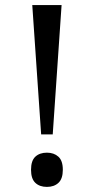

<svg xmlns="http://www.w3.org/2000/svg" viewBox="-20 -734 373 761"><path d="M189 -201.2H143.1L107.9 -713.9H224.1ZM103 -61Q103 -97.2 120.1 -113Q137.2 -128.9 166 -128.9Q193.8 -128.9 211.4 -113Q229 -97.2 229 -61Q229 -25.4 211.7 -9.3Q194.3 6.8 166 6.8Q137.2 6.8 120.1 -9.3Q103 -25.4 103 -61Z"/></svg>

Font: Koh Santepheap
Style: Regular
Weight: 400
Designer: Danh Hong
Version: Version 2.002; ttfautohint (v1.8.3)